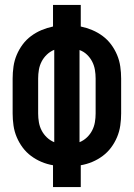

<svg xmlns="http://www.w3.org/2000/svg" viewBox="-20 -755 540 775"><path d="M194 0V-88Q170 -92 147.5 -101.5Q125 -111 105.5 -125.5Q86 -140 71.5 -159.5Q57 -179 47.5 -201.5Q38 -224 34.5 -248.5Q31 -273 31 -297V-438Q31 -462 34.5 -486.5Q38 -511 47.5 -533.5Q57 -556 71.5 -575.5Q86 -595 105.5 -609.5Q125 -624 147.5 -633.5Q170 -643 194 -648V-735H306V-648Q330 -643 352.5 -633.5Q375 -624 394.5 -609.5Q414 -595 428.5 -575.5Q443 -556 452.5 -533.5Q462 -511 465.5 -486.5Q469 -462 469 -438V-297Q469 -273 465.5 -248.5Q462 -224 452.5 -201.5Q443 -179 428.5 -159.5Q414 -140 394.5 -125.5Q375 -111 352.5 -101.5Q330 -92 306 -88V0ZM199 -181V-554Q182 -547 169 -534.5Q156 -522 148 -506.5Q140 -491 137 -473.5Q134 -456 134 -438V-297Q134 -279 137 -261.5Q140 -244 148 -228.5Q156 -213 169 -200.5Q182 -188 199 -181ZM301 -181Q318 -188 331 -200.5Q344 -213 352 -228.5Q360 -244 363 -261.5Q366 -279 366 -297V-438Q366 -456 363 -473.5Q360 -491 352 -506.5Q344 -522 331 -534.5Q318 -547 301 -553Z"/></svg>

Font: Zed Mono
Style: Bold
Weight: 700
Monospace: yes
Designer: Belleve Invis
Foundry: Belleve Invis
Version: Version 1.0.0; ttfautohint (v1.8.4)